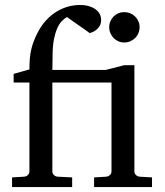

<svg xmlns="http://www.w3.org/2000/svg" viewBox="-20 -757 669 777"><path d="M360.8 0V-39.1L410.2 -42Q418.9 -43 425 -48.8Q431.2 -54.7 431.2 -64V-422.9H191.9V-64Q191.9 -54.7 198 -48.8Q204.1 -43 212.9 -42L272 -39.1V0H28.8V-39.1L78.1 -42Q86.9 -43 93 -48.8Q99.1 -54.7 99.1 -64V-422.9H35.2V-458L99.1 -476.1Q99.1 -501 100.8 -520.8Q102.5 -540.5 106.7 -557.9Q110.8 -575.2 117.2 -591.6Q123.5 -607.9 132.8 -626Q147.5 -654.3 166.7 -675Q186 -695.8 208.3 -709.5Q230.5 -723.1 254.6 -730Q278.8 -736.8 303.2 -736.8Q324.2 -736.8 340.3 -731.9Q356.4 -727.1 367.4 -718.8Q378.4 -710.4 383.8 -699.7Q389.2 -689 389.2 -676.8Q389.2 -661.6 383.1 -651.6Q377 -641.6 368.9 -635.5Q360.8 -629.4 353.3 -626.5Q345.7 -623.5 342.8 -623Q341.8 -624 334.7 -629.2Q327.6 -634.3 317.6 -641.4Q307.6 -648.4 296.1 -656.2Q284.7 -664.1 274.9 -671.1Q265.1 -678.2 258.3 -682.9Q251.5 -687.5 251 -688Q240.2 -682.1 230 -671.4Q219.7 -660.6 211.7 -642.6Q203.6 -624.5 198.5 -598.9Q193.4 -573.2 192.9 -538.1L191.9 -474.1H408.2L482.9 -493.2H523.9V-64Q523.9 -54.7 530 -48.8Q536.1 -43 544.9 -42L595.2 -39.1V0ZM544.9 -647Q544.9 -634.3 540 -622.8Q535.2 -611.3 526.6 -603Q518.1 -594.7 506.8 -589.8Q495.6 -585 482.9 -585Q470.2 -585 459.2 -589.8Q448.2 -594.7 439.9 -603Q431.6 -611.3 426.8 -622.8Q421.9 -634.3 421.9 -647Q421.9 -659.7 426.8 -670.9Q431.6 -682.1 439.9 -690.4Q448.2 -698.7 459.2 -703.4Q470.2 -708 482.9 -708Q495.6 -708 506.8 -703.4Q518.1 -698.7 526.6 -690.4Q535.2 -682.1 540 -670.9Q544.9 -659.7 544.9 -647Z"/></svg>

Font: Charis SIL Phon
Style: Regular
Weight: 400
Foundry: SIL International
Version: Version 5.000